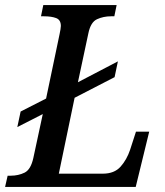

<svg xmlns="http://www.w3.org/2000/svg" viewBox="-40 -734 648 754"><path d="M-20 0 -10 -44H2Q32 -44 56.5 -56Q81 -68 91 -114L128 -286L28 -235L41 -296L141 -347L194 -600Q196 -610 197.5 -618.5Q199 -627 199 -632Q199 -656 180.5 -663Q162 -670 133 -670H121L130 -714H418L409 -670H396Q366 -670 341 -658.5Q316 -647 307 -603L266 -411L423 -493L410 -431L253 -350L191 -52H364Q409 -52 433.5 -79.5Q458 -107 471 -146L494 -217H546L493 0Z"/></svg>

Font: Noto Serif SemiCondensed Medium
Style: Italic
Weight: 500
Width: 4
Italic angle: -12°
Designer: Monotype Design Team
Foundry: Monotype Imaging Inc.
Version: Version 2.013